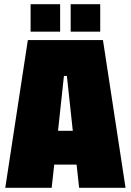

<svg xmlns="http://www.w3.org/2000/svg" viewBox="-20 -890 620 910"><path d="M5 0 112 -700H468L575 0H355L343 -110H237L225 0ZM255 -270H325L297 -530H283ZM125 -740V-870H265V-740ZM315 -740V-870H455V-740Z"/></svg>

Font: Tektur Condensed Black
Style: Regular
Weight: 900
Width: 3
Designer: Adam Jagosz
Foundry: Adam Jagosz
Version: Version 1.005;gftools[0.9.30]